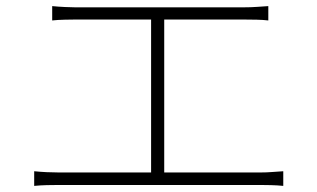

<svg xmlns="http://www.w3.org/2000/svg" viewBox="-20 -665 1040 629"><path d="M151 -645Q171 -643 193 -642Q215 -641 226 -641H779Q802 -641 822.5 -642.5Q843 -644 859 -645V-598Q842 -600 821 -600.5Q800 -601 779 -601H226Q216 -601 192.5 -600.5Q169 -600 151 -598ZM475 -81V-617H518V-81ZM92 -104Q112 -102 132.5 -101Q153 -100 172 -100H834Q854 -100 871.5 -101.5Q889 -103 908 -104V-56Q889 -58 867.5 -58.5Q846 -59 834 -59H172Q153 -59 133 -58.5Q113 -58 92 -56Z"/></svg>

Font: Noto Sans JP Thin ExtraLight
Style: Regular
Weight: 250
Version: Version 2.004-H2;hotconv 1.0.118;makeotfexe 2.5.65603